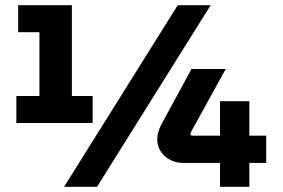

<svg xmlns="http://www.w3.org/2000/svg" viewBox="-20 -720 1092 740"><path d="M43 -246V-350H132V-596H50V-700H257V-350H337V-246ZM227 0 665 -700H792L354 0ZM828 0V-92H688Q644 -92 615 -118.5Q586 -145 586 -184Q586 -198 590 -211Q594 -224 600 -237L718 -454H850L717 -213Q714 -207 714 -203Q714 -197 723 -197H828V-330H941V-197H1006V-92H941V0Z"/></svg>

Font: MuseoModerno ExtraBold
Style: Regular
Weight: 800
Designer: Pablo Cosgaya, Héctor Gatti, Marcela Romero, and the Authors of The MuseoModerno Project.
Foundry: Omnibus-Type Team
Version: Version 1.001